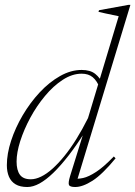

<svg xmlns="http://www.w3.org/2000/svg" viewBox="-20 -740 543 770"><path d="M380.5 -386.5Q369 -416 352 -430.2Q335 -444.5 307.5 -444.5Q269.5 -444.5 231.8 -420Q194 -395.5 160.5 -355.2Q127 -315 101.5 -267.8Q76 -220.5 61.2 -174.2Q46.5 -128 46.5 -92Q46.5 -57.5 59.8 -39.2Q73 -21 103.5 -21Q123 -21 145 -31.8Q167 -42.5 190.2 -63.2Q213.5 -84 237.8 -113.8Q262 -143.5 286 -182Q310 -220.5 333 -266.5L456 -675Q447 -677 433.2 -679.8Q419.5 -682.5 404.5 -685.8Q389.5 -689 375 -692.5L377 -699L495 -720.5H503L286.5 -8L275 -24Q291.5 -21.5 313.5 -26.2Q335.5 -31 365.8 -50.8Q396 -70.5 436.5 -112.5L443.5 -105Q390.5 -40.5 351 -15.2Q311.5 10 281.5 10Q260 10 256.5 1.5Q253 -7 261 -33.5L316.5 -212H321.5Q287 -157.5 254.8 -116Q222.5 -74.5 193.5 -46.5Q164.5 -18.5 138.5 -4.2Q112.5 10 89.5 10Q60.5 10 42.5 -0.8Q24.5 -11.5 16 -31.2Q7.5 -51 7.5 -77.5Q7.5 -123.5 24.5 -175.5Q41.5 -227.5 71.2 -278Q101 -328.5 139.2 -369.5Q177.5 -410.5 220.8 -435Q264 -459.5 307.5 -459.5Q342 -459.5 361.8 -443.8Q381.5 -428 395.5 -399.5Z"/></svg>

Font: Newsreader 36pt ExtraLight
Style: Italic
Weight: 250
Italic angle: -17°
Designer: Hugues Gentile
Foundry: Production Type
Version: Version 1.003